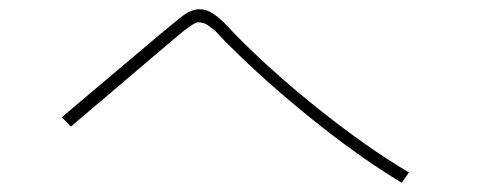

<svg xmlns="http://www.w3.org/2000/svg" viewBox="-20 -524 1040 417"><path d="M114.3 -269.5 338.9 -459Q343.8 -462.9 353.5 -470.7Q363.3 -478.5 367.2 -481.9Q371.1 -485.4 378.4 -490.7Q385.7 -496.1 390.1 -498Q394.5 -500 400.4 -502Q406.2 -503.9 411.1 -503.9Q416 -503.9 420.4 -503.4Q424.8 -502.9 429.7 -501Q434.6 -499 437.5 -497.6Q440.4 -496.1 445.3 -492.7Q450.2 -489.3 452.6 -487.3Q455.1 -485.4 460.4 -480.5Q465.8 -475.6 467.8 -473.6Q469.7 -471.7 476.1 -464.8Q482.4 -458 484.4 -456.1Q562.5 -375 668.5 -290Q774.4 -205.1 868.2 -149.4L852.5 -127Q758.8 -183.6 655.3 -267.1Q551.8 -350.6 474.6 -428.7Q472.7 -430.7 466.3 -437Q460 -443.4 458 -445.8Q456.1 -448.2 450.7 -453.6Q445.3 -459 442.4 -460.9Q439.5 -462.9 434.6 -466.8Q429.7 -470.7 426.3 -472.2Q422.9 -473.6 418.5 -474.6Q414.1 -475.6 410.2 -475.6Q399.4 -475.6 347.7 -430.7L133.8 -249Z"/></svg>

Font: Gothic A1 Thin
Style: Regular
Weight: 250
Designer: HanYang I&C Co.,Ltd.
Foundry: HanYang I&C Co.,Ltd.
Version: Version 2.50